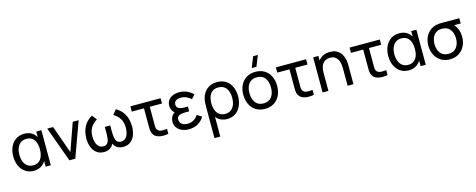

<svg xmlns="http://www.w3.org/2000/svg" viewBox="-38 -1701 7078 2854"><g transform="rotate(-15 3501.0 -274.0)"><path d="M283.5 15Q207 15 152.5 -22.8Q98 -60.5 69 -125Q40 -189.5 40 -270Q40 -351.5 69.2 -415.8Q98.5 -480 153.5 -517.5Q208.5 -555 286 -555Q358.5 -555 409 -518.5Q445 -493 466 -453.5V-540H545.5V0H466V-88Q444.5 -48 407.5 -22Q355.5 15 283.5 15ZM294.5 -66.5Q348 -66.5 382.8 -92.8Q417.5 -119 434.2 -165.2Q451 -211.5 451 -270.5Q451 -330.5 434.2 -376.2Q417.5 -422 383 -447.8Q348.5 -473.5 295.5 -473.5Q243 -473.5 207 -447.8Q171 -422 152.8 -376.2Q134.5 -330.5 134.5 -270Q134.5 -213 152 -167Q169.5 -121 205 -93.8Q240.5 -66.5 294.5 -66.5Z M831.5 0 635.5 -540H725.5L877 -113.5L1028 -540H1118.5L922.5 0Z M1364 15.5Q1296 15.5 1250.2 -19.2Q1204.5 -54 1181.5 -113.5Q1158.5 -173 1158.5 -247Q1158.5 -349.5 1200.2 -428.2Q1242 -507 1326 -555L1384 -482Q1314.5 -438 1283.8 -383.8Q1253 -329.5 1253 -251.5Q1253 -200 1266.5 -158.8Q1280 -117.5 1307 -93.5Q1334 -69.5 1374 -69.5Q1416.5 -69.5 1436.8 -94.5Q1457 -119.5 1462.8 -160.8Q1468.5 -202 1468.5 -251.5V-343H1552V-251.5Q1552 -202 1558 -160.8Q1564 -119.5 1584 -94.5Q1604 -69.5 1646.5 -69.5Q1688 -69.5 1714.8 -94.2Q1741.5 -119 1754.5 -160.2Q1767.5 -201.5 1767.5 -251.5Q1767.5 -331.5 1736.2 -385.2Q1705 -439 1636.5 -482L1694.5 -555Q1780.5 -506 1821.2 -426.8Q1862 -347.5 1862 -246.5Q1862 -171.5 1838.8 -112.2Q1815.5 -53 1769.8 -18.8Q1724 15.5 1657 15.5Q1603.5 15.5 1560 -12.5Q1527 -33.5 1510.5 -76.5Q1494 -33.5 1461 -12.5Q1418 15.5 1364 15.5Z M2228 4.5Q2196.5 -0.5 2168.8 -15.5Q2141 -30.5 2122 -63.5Q2105 -94.5 2103.8 -127Q2102.5 -159.5 2102.5 -204V-459H1914.5V-540H2379.5V-459H2191.5V-208Q2191.5 -174 2192 -151.5Q2192.5 -129 2202.5 -110.5Q2213.5 -92 2229.8 -83.5Q2246 -75 2265.5 -72.5Q2278 -71.5 2291.5 -71.5Q2301 -71.5 2317.5 -72.2Q2334 -73 2354.5 -76.5V0Q2336 5 2315.8 6.5Q2295.5 8 2278 8Q2273 8 2259.2 7.8Q2245.5 7.5 2228 4.5Z M2667 15Q2609.5 15 2562.5 -5.2Q2515.5 -25.5 2487.5 -63.2Q2459.5 -101 2459.5 -154Q2459.5 -185.5 2470.2 -214.5Q2481 -243.5 2502.5 -265Q2513.5 -275.5 2527 -282.5Q2507.5 -300 2495 -321Q2474.5 -354.5 2474.5 -397.5Q2474.5 -448 2500.2 -483.2Q2526 -518.5 2569.2 -536.8Q2612.5 -555 2664.5 -555Q2729.5 -555 2784.2 -531.8Q2839 -508.5 2880.5 -465.5L2826.5 -405Q2797.5 -433.5 2756.2 -452.2Q2715 -471 2670 -471Q2628 -471 2597 -451.8Q2566 -432.5 2566 -390.5Q2566 -349.5 2599 -332.5Q2632 -315.5 2684.5 -315.5H2740V-242H2684Q2642.5 -242 2612.5 -235.5Q2582.5 -229 2566.5 -212Q2550.5 -195 2550.5 -163Q2550.5 -120 2583.2 -94.8Q2616 -69.5 2670.5 -69.5Q2723 -69.5 2764.2 -93.2Q2805.5 -117 2834.5 -161.5L2905.5 -115.5Q2870.5 -54.5 2809 -19.8Q2747.5 15 2667 15Z M3000 240V-235.5Q3000 -262.5 3001 -286Q3002 -309.5 3004.5 -328.5Q3013 -395 3044.2 -446Q3075.5 -497 3127.5 -526Q3179.5 -555 3250.5 -555Q3331.5 -555 3387.2 -517.8Q3443 -480.5 3471.8 -416.2Q3500.5 -352 3500.5 -271.5Q3500.5 -190 3471.5 -125Q3442.5 -60 3388.2 -22.5Q3334 15 3258.5 15Q3203 15 3159 -6.8Q3115 -28.5 3089.5 -63.5V240ZM3248 -66.5Q3302 -66.5 3338 -93Q3374 -119.5 3392 -165.8Q3410 -212 3410 -271Q3410 -330.5 3392.2 -376.2Q3374.5 -422 3338.5 -447.8Q3302.5 -473.5 3248 -473.5Q3193.5 -473.5 3158.2 -448Q3123 -422.5 3106 -376.8Q3089 -331 3089 -271Q3089 -211 3106.5 -164.8Q3124 -118.5 3159.2 -92.5Q3194.5 -66.5 3248 -66.5Z M3877 -622.5H3804.5L3870 -787.5H3942.5ZM3840.5 15Q3760 15 3701.8 -21.5Q3643.5 -58 3612 -122.5Q3580.5 -187 3580.5 -270.5Q3580.5 -355.5 3612.5 -419.5Q3644.5 -483.5 3703 -519.2Q3761.5 -555 3840.5 -555Q3921.5 -555 3980 -518.8Q4038.5 -482.5 4069.8 -418.2Q4101 -354 4101 -270.5Q4101 -186 4069.5 -121.8Q4038 -57.5 3979.5 -21.2Q3921 15 3840.5 15ZM3840.5 -69.5Q3924.5 -69.5 3965.5 -125.5Q4006.5 -181.5 4006.5 -270.5Q4006.5 -362 3965 -416.2Q3923.5 -470.5 3840.5 -470.5Q3784 -470.5 3747.5 -445Q3711 -419.5 3693 -374.5Q3675 -329.5 3675 -270.5Q3675 -179.5 3717 -124.5Q3759 -69.5 3840.5 -69.5Z M4467 4.5Q4435.5 -0.5 4407.8 -15.5Q4380 -30.5 4361 -63.5Q4344 -94.5 4342.8 -127Q4341.5 -159.5 4341.5 -204V-459H4153.5V-540H4618.5V-459H4430.5V-208Q4430.5 -174 4431 -151.5Q4431.5 -129 4441.5 -110.5Q4452.5 -92 4468.8 -83.5Q4485 -75 4504.5 -72.5Q4517 -71.5 4530.5 -71.5Q4540 -71.5 4556.5 -72.2Q4573 -73 4593.5 -76.5V0Q4575 5 4554.8 6.5Q4534.5 8 4517 8Q4512 8 4498.2 7.8Q4484.5 7.5 4467 4.5Z M5113 0V-270.5Q5113 -309 5106.2 -344.5Q5099.5 -380 5082.8 -408.2Q5066 -436.5 5037.8 -453Q5009.5 -469.5 4966.5 -469.5Q4933 -469.5 4905.8 -458.2Q4878.5 -447 4859 -424Q4839.5 -401 4828.8 -366.2Q4818 -331.5 4818 -284.5V0H4728V-540H4808V-470.5Q4832.5 -503 4867.5 -524Q4918.5 -554 4988 -554Q5040.5 -554 5077.5 -537.5Q5114.5 -521 5139 -493.8Q5163.5 -466.5 5177.5 -432.8Q5191.5 -399 5197.2 -364.2Q5203 -329.5 5203 -298.5V0Z M5601.5 4.5Q5570 -0.5 5542.2 -15.5Q5514.5 -30.5 5495.5 -63.5Q5478.5 -94.5 5477.2 -127Q5476 -159.5 5476 -204V-459H5288V-540H5753V-459H5565V-208Q5565 -174 5565.5 -151.5Q5566 -129 5576 -110.5Q5587 -92 5603.2 -83.5Q5619.5 -75 5639 -72.5Q5651.5 -71.5 5665 -71.5Q5674.5 -71.5 5691 -72.2Q5707.5 -73 5728 -76.5V0Q5709.5 5 5689.2 6.5Q5669 8 5651.5 8Q5646.5 8 5632.8 7.8Q5619 7.5 5601.5 4.5Z M6054 15Q5977.5 15 5923 -22.8Q5868.5 -60.5 5839.5 -125Q5810.5 -189.5 5810.5 -270Q5810.5 -351.5 5839.8 -415.8Q5869 -480 5924 -517.5Q5979 -555 6056.5 -555Q6129 -555 6179.5 -518.5Q6215.5 -493 6236.5 -453.5V-540H6316V0H6236.5V-88Q6215 -48 6178 -22Q6126 15 6054 15ZM6065 -66.5Q6118.5 -66.5 6153.2 -92.8Q6188 -119 6204.8 -165.2Q6221.5 -211.5 6221.5 -270.5Q6221.5 -330.5 6204.8 -376.2Q6188 -422 6153.5 -447.8Q6119 -473.5 6066 -473.5Q6013.5 -473.5 5977.5 -447.8Q5941.5 -422 5923.2 -376.2Q5905 -330.5 5905 -270Q5905 -213 5922.5 -167Q5940 -121 5975.5 -93.8Q6011 -66.5 6065 -66.5Z M6686 15Q6607.5 15 6549 -21.5Q6490.5 -58 6458.2 -120.8Q6426 -183.5 6426 -263Q6426 -333.5 6450.8 -390.2Q6475.5 -447 6521 -484.5Q6566.5 -522 6629 -534Q6652 -539 6681.8 -539.5Q6711.5 -540 6746 -540H6976.5V-459H6876Q6901.5 -432 6919.5 -393.5Q6946.5 -335.5 6946.5 -263Q6946.5 -183.5 6914.2 -120.5Q6882 -57.5 6823.2 -21.2Q6764.5 15 6686 15ZM6686 -69.5Q6768.5 -69.5 6810.2 -124Q6852 -178.5 6852 -263Q6852 -347 6810 -401.2Q6768 -455.5 6686 -455.5Q6685 -455.5 6684 -455.5Q6630 -455.5 6593.5 -430Q6557 -404.5 6538.8 -360.8Q6520.5 -317 6520.5 -263Q6520.5 -176.5 6563.5 -123Q6606.5 -69.5 6686 -69.5Z"/></g></svg>

Font: Cns Manrope Med
Style: Regular
Weight: 500
Designer: Mikhail Sharanda
Foundry: Mikhail Sharanda
Version: Version 4.504